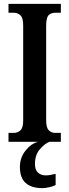

<svg xmlns="http://www.w3.org/2000/svg" viewBox="-20 -734 358 994"><path d="M24 0V-46H52Q71 -46 85.5 -59Q100 -72 100 -110V-602Q100 -642 85.5 -655Q71 -668 52 -668H24V-714H295V-668H266Q244 -668 231.5 -655Q219 -642 219 -601V-111Q219 -73 232.5 -59.5Q246 -46 266 -46H295V0ZM200 240Q143 240 113 213.5Q83 187 83 130Q83 83 111.5 46.5Q140 10 177 0H236Q211 10 186 39Q161 68 161 115Q161 146 177 160Q193 174 217 174Q237 174 268 166V224Q255 231 234 235.5Q213 240 200 240Z"/></svg>

Font: Noto Serif Ethiopic ExtraCondensed SemiBold
Style: Regular
Weight: 600
Width: 2
Designer: Monotype Design Team
Foundry: Monotype Imaging Inc.
Version: Version 2.102; ttfautohint (v1.8.4.7-5d5b)